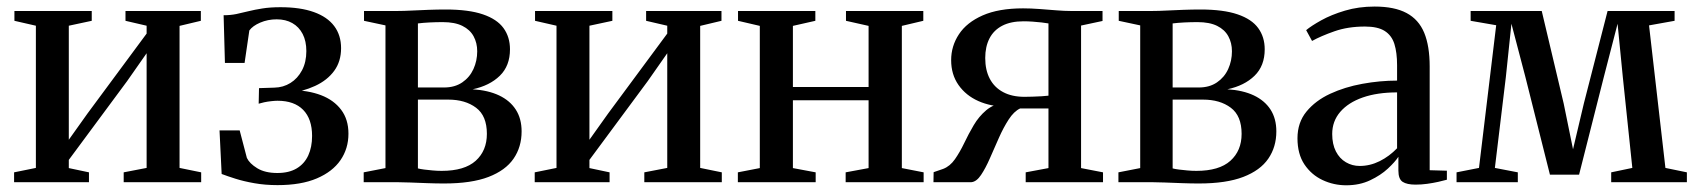

<svg xmlns="http://www.w3.org/2000/svg" viewBox="-20 -556 5181 586"><path d="M23 0V-30L89.5 -43.5V-477.5L24 -492.5V-522.5H260V-492.5L190 -477.5V-129.5L247 -209.5L427.5 -453.5V-477.5L363 -492.5V-522.5H593V-492.5L528 -477V-43.5L594 -30V0H357.5V-30L427.5 -43.5V-393.5L368 -308.5L190 -68V-43L251.5 -30V0Z M827 9Q789 9 756.5 3.2Q724 -2.5 698.8 -10.5Q673.5 -18.5 656.5 -25L650 -158H711.5L733.5 -74Q741.5 -57 765.2 -42.5Q789 -28 826.5 -28Q862 -28 885.5 -42Q909 -56 920.8 -81.5Q932.5 -107 932.5 -141Q932.5 -193 905.2 -220.8Q878 -248.5 827 -248.5Q819 -248.5 807.8 -247.2Q796.5 -246 786.2 -243.8Q776 -241.5 769.5 -239.5L770.5 -287L817 -288.5Q844.5 -289 866.5 -302.8Q888.5 -316.5 901.8 -341.5Q915 -366.5 915 -400Q915 -430.5 903.8 -452.2Q892.5 -474 872.2 -485.5Q852 -497 824.5 -497Q797.5 -497 774.2 -487Q751 -477 741 -463L726.5 -364H666.5L662.5 -509.5Q683.5 -509.5 701.5 -513.2Q719.5 -517 738.5 -521.8Q757.5 -526.5 781 -530.2Q804.5 -534 836 -534Q896.5 -534 937.8 -519.2Q979 -504.5 1000 -476.5Q1021 -448.5 1021 -409Q1021 -368.5 1000 -339.8Q979 -311 941.8 -293.8Q904.5 -276.5 856.5 -270.5L868.5 -281Q920.5 -280.5 959.8 -265.5Q999 -250.5 1021.2 -221Q1043.5 -191.5 1043.5 -148Q1043.5 -102.5 1019.2 -67.2Q995 -32 947 -11.5Q899 9 827 9Z M1335.5 4Q1311.5 4 1284 3Q1256.5 2 1231.5 1Q1206.5 0 1189.5 0H1090V-30L1156.5 -43V-478.5L1091 -492.5V-522.5H1194Q1212.5 -522.5 1236.8 -523.8Q1261 -525 1288 -526Q1315 -527 1340 -527Q1410.5 -527 1453.8 -512.2Q1497 -497.5 1516.8 -470.2Q1536.5 -443 1536.5 -405.5Q1536.5 -355 1505.5 -324.8Q1474.5 -294.5 1422.5 -283.5Q1470 -280.5 1503.2 -264.8Q1536.5 -249 1554.2 -221.5Q1572 -194 1572 -155Q1572 -107.5 1547.5 -71.8Q1523 -36 1471 -16Q1419 4 1335.5 4ZM1328 -34.5Q1397.5 -34.5 1431.8 -65.2Q1466 -96 1466 -147.5Q1466 -202.5 1433 -227.2Q1400 -252 1348 -252H1255.5V-42Q1263 -40 1274.8 -38.5Q1286.5 -37 1300.2 -35.8Q1314 -34.5 1328 -34.5ZM1255.5 -289H1335.5Q1368 -289 1390.8 -304.5Q1413.5 -320 1425 -345.2Q1436.5 -370.5 1436.5 -399.5Q1436.5 -425 1425.5 -445.2Q1414.5 -465.5 1391.2 -477Q1368 -488.5 1331.5 -488.5Q1310.5 -488.5 1291 -487.5Q1271.5 -486.5 1255.5 -484.5Z M1612 0V-30L1678.5 -43.5V-477.5L1613 -492.5V-522.5H1849V-492.5L1779 -477.5V-129.5L1836 -209.5L2016.5 -453.5V-477.5L1952 -492.5V-522.5H2182V-492.5L2117 -477V-43.5L2183 -30V0H1946.5V-30L2016.5 -43.5V-393.5L1957 -308.5L1779 -68V-43L1840.5 -30V0Z M2232 0V-30L2299 -43V-477L2232.5 -492.5V-522.5H2468.5V-492.5L2400 -477V-290.5H2631V-477L2562 -492.5V-522.5H2798V-492.5L2732.5 -477V-43L2799 -30V0H2561V-30L2631 -43V-250H2400V-43L2469.5 -30V0Z M2829 0 2829.5 -30.5 2858.5 -40.5Q2879.5 -48.5 2894.5 -70Q2909.5 -91.5 2922.8 -119.2Q2936 -147 2951.8 -173.8Q2967.5 -200.5 2990 -219.5Q3012.5 -238.5 3046 -242.5L3052 -230.5Q3004.5 -230.5 2966.2 -247.5Q2928 -264.5 2905.5 -296.5Q2883 -328.5 2883 -372.5Q2883 -415.5 2906.8 -451.5Q2930.5 -487.5 2979.2 -509Q3028 -530.5 3102.5 -530.5Q3126.5 -530.5 3152.8 -528.5Q3179 -526.5 3204 -524.5Q3229 -522.5 3247.5 -522.5H3345V-492L3279.5 -478V-43L3346.5 -30V0H3110.5V-30L3180 -43V-225H3093.5Q3074.5 -216 3058.5 -191.2Q3042.5 -166.5 3028.5 -134.8Q3014.5 -103 3001.2 -72.8Q2988 -42.5 2974.2 -22Q2960.5 -1.5 2945 0ZM3107 -260.5Q3117.5 -260.5 3131.8 -261Q3146 -261.5 3159.2 -262.2Q3172.5 -263 3180 -264V-484.5Q3172 -486 3158.8 -487.5Q3145.5 -489 3131.2 -490Q3117 -491 3104 -491Q3065 -491 3039 -477.5Q3013 -464 3000 -438.8Q2987 -413.5 2987 -379Q2987 -342 3001 -315.5Q3015 -289 3041.8 -274.8Q3068.5 -260.5 3107 -260.5Z M3639 4Q3615 4 3587.5 3Q3560 2 3535 1Q3510 0 3493 0H3393.5V-30L3460 -43V-478.5L3394.5 -492.5V-522.5H3497.5Q3516 -522.5 3540.2 -523.8Q3564.5 -525 3591.5 -526Q3618.5 -527 3643.5 -527Q3714 -527 3757.2 -512.2Q3800.5 -497.5 3820.2 -470.2Q3840 -443 3840 -405.5Q3840 -355 3809 -324.8Q3778 -294.5 3726 -283.5Q3773.5 -280.5 3806.8 -264.8Q3840 -249 3857.8 -221.5Q3875.5 -194 3875.5 -155Q3875.5 -107.5 3851 -71.8Q3826.5 -36 3774.5 -16Q3722.5 4 3639 4ZM3631.5 -34.5Q3701 -34.5 3735.2 -65.2Q3769.5 -96 3769.5 -147.5Q3769.5 -202.5 3736.5 -227.2Q3703.5 -252 3651.5 -252H3559V-42Q3566.5 -40 3578.2 -38.5Q3590 -37 3603.8 -35.8Q3617.5 -34.5 3631.5 -34.5ZM3559 -289H3639Q3671.5 -289 3694.2 -304.5Q3717 -320 3728.5 -345.2Q3740 -370.5 3740 -399.5Q3740 -425 3729 -445.2Q3718 -465.5 3694.8 -477Q3671.5 -488.5 3635 -488.5Q3614 -488.5 3594.5 -487.5Q3575 -486.5 3559 -484.5Z M4089 9.5Q4050.5 9.5 4016.5 -6.5Q3982.5 -22.5 3961.2 -54.2Q3940 -86 3940 -134Q3940 -182 3967.5 -215.5Q3995 -249 4039.8 -269.8Q4084.5 -290.5 4138 -300.2Q4191.5 -310 4244 -310V-357Q4244 -395.5 4235.8 -421.8Q4227.5 -448 4206.2 -461.5Q4185 -475 4146 -475Q4094 -475 4052.8 -460.5Q4011.5 -446 3984.5 -431L3966.5 -464Q3982 -477 4012.5 -494Q4043 -511 4084.8 -523.5Q4126.5 -536 4175.5 -536Q4236 -536 4273 -516.2Q4310 -496.5 4326.8 -456Q4343.5 -415.5 4343.5 -353V-36.5L4396 -35V-7.5Q4385.5 -4.5 4369.8 -1Q4354 2.5 4336.2 5Q4318.5 7.5 4300.5 7.5Q4274 7.5 4261 -1Q4248 -9.5 4248 -35.5V-77.5Q4238 -62 4216 -41.5Q4194 -21 4161.8 -5.8Q4129.5 9.5 4089 9.5ZM4130 -49.5Q4161.5 -49.5 4191 -64.2Q4220.5 -79 4244 -103.5V-274Q4183.5 -274 4139.2 -258.5Q4095 -243 4070.5 -214.5Q4046 -186 4046 -147Q4046 -116 4057.2 -94Q4068.5 -72 4087.8 -60.8Q4107 -49.5 4130 -49.5Z M4425.5 0V-30L4494 -43.5L4546.5 -479L4468.5 -492.5V-522.5H4685.5L4752.5 -240L4781 -100.5L4814 -240L4886.5 -522.5H5091V-492.5L5013 -478.5L5063 -43.5L5128.5 -30V0H4897.5V-30L4962 -43.5L4933 -320.5L4917 -483.5L4875 -321L4799.5 -23H4710.5L4635.5 -321.5L4593 -483.5L4576 -321L4542.5 -43.5L4612.5 -30V0Z"/></svg>

Font: Merriweather 96pt
Style: Regular
Weight: 400
Version: Version 2.100